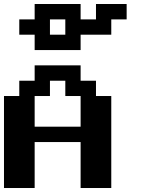

<svg xmlns="http://www.w3.org/2000/svg" viewBox="-20 -943 732 963"><path d="M384.3 -307.6V-461.4H307.6V-538.1H230.5V-461.4H153.8V-307.6ZM0 0V-461.4H76.7V-538.1H153.8V-615.2H384.3V-538.1H461.4V-461.4H538.1V0H384.3V-230.5H153.8V0ZM307.6 -769V-845.7H230.5V-769ZM153.8 -691.9V-769H76.7V-845.7H153.8V-922.9H384.3V-845.7H461.4V-922.9H615.2V-845.7H538.1V-769H384.3V-691.9Z"/></svg>

Font: Good Old DOS
Style: Regular
Weight: 400
Designer: Vasily Draigo
Foundry: Vasily Draigo
Version: 1.0